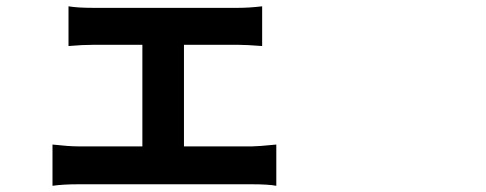

<svg xmlns="http://www.w3.org/2000/svg" viewBox="-20 -562 1540 609"><path d="M563.5 -97.7H780.3Q797.9 -97.7 856.4 -103.5V27.3Q830.1 22.5 780.3 22.5H227.5Q180.7 22.5 146.5 27.3V-103.5Q199.2 -97.7 227.5 -97.7H431.6V-419.9H276.4Q242.2 -419.9 197.3 -416V-542Q225.6 -537.1 276.4 -537.1H734.4Q770.5 -537.1 811.5 -542V-416Q760.7 -419.9 734.4 -419.9H563.5Z"/></svg>

Font: Bpmf Zihi Sans Bold
Style: Bold
Weight: 700
Foundry: But Ko
Version: Version 1.320